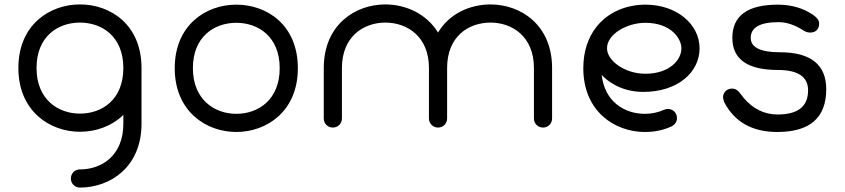

<svg xmlns="http://www.w3.org/2000/svg" viewBox="-20 -576 3814 867"><path d="M341 19C413 19 484 -6 537 -57V-17C537 125 441 189 341 189C318 189 300 207 300 230C300 253 318 271 341 271C478 271 619 178 619 -17V-269C619 -464 480 -556 341 -556C204 -556 63 -464 63 -269C63 -74 205 19 341 19ZM341 -63C243 -63 145 -126 145 -269C145 -411 241 -474 341 -474C441 -474 537 -411 537 -269C537 -126 441 -63 341 -63Z M1047 20C1184 20 1325 -73 1325 -268C1325 -463 1186 -555 1047 -555C910 -555 769 -463 769 -268C769 -73 911 20 1047 20ZM1047 -62C949 -62 851 -126 851 -268C851 -410 947 -473 1047 -473C1147 -473 1243 -410 1243 -268C1243 -126 1147 -62 1047 -62Z M1958 0C1981 0 1999 -18 1999 -41V-269C1999 -411 2095 -474 2195 -474C2293 -474 2391 -411 2391 -269V-41C2391 -18 2409 0 2432 0C2455 0 2473 -18 2473 -41V-269C2473 -464 2331 -556 2195 -556C2103 -556 2009 -515 1958 -429C1906 -514 1812 -556 1720 -556C1584 -556 1442 -464 1442 -269V-41C1442 -18 1460 0 1483 0C1506 0 1524 -18 1524 -41V-269C1524 -411 1622 -474 1720 -474C1819 -474 1917 -411 1917 -269V-41C1917 -18 1935 0 1958 0Z M2894 -473C3011 -473 3057 -401 3057 -358C3057 -305 3003 -243 2894 -243C2801 -243 2721 -302 2721 -358C2721 -422 2811 -473 2894 -473ZM2614 -268C2614 -73 2756 20 2892 20C2935 20 2975 12 3012 -5C3027 -12 3037 -26 3037 -43C3037 -66 3019 -84 2996 -84C2989 -84 2985 -83 2978 -80C2951 -68 2922 -62 2892 -62C2800 -62 2710 -117 2697 -238C2720 -212 2783 -161 2885 -161C3040 -161 3139 -249 3139 -358C3139 -467 3035 -555 2895 -555C2807 -555 2725 -521 2672 -453C2636 -406 2614 -345 2614 -268Z M3653 -508C3608 -539 3556 -554 3497 -555C3357 -556 3287 -506 3287 -405C3287 -308 3356 -260 3493 -260C3584 -260 3629 -229 3629 -168C3629 -95 3583 -59 3491 -59C3432 -59 3381 -84 3339 -133C3324 -150 3313 -176 3286 -176C3262 -176 3245 -159 3245 -136C3245 -131 3247 -124 3250 -115C3297 -25 3377 20 3490 20C3637 20 3711 -44 3711 -173C3711 -284 3641 -340 3502 -340C3414 -340 3370 -362 3370 -405C3370 -452 3412 -476 3496 -476C3533 -476 3570 -463 3609 -438C3618 -432 3628 -429 3639 -429C3662 -429 3679 -443 3679 -470C3679 -483 3670 -496 3653 -508Z"/></svg>

Font: Fabada
Style: Regular
Weight: 400
Designer: deFharo
Foundry: deFharo.com
Version: Version 4.000 2011 initial release